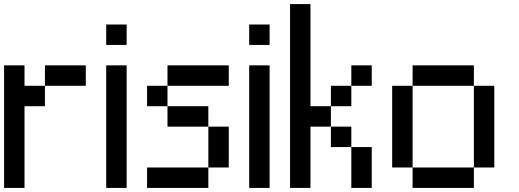

<svg xmlns="http://www.w3.org/2000/svg" viewBox="-20 -920 2540 940"><path d="M0 0V-600H100V-500H200V-400H100V0ZM400 -500H200V-600H400Z M500 0V-600H600V0ZM500 -700V-800H600V-700Z M700 0V-100H1000V0ZM700 -400V-500H800V-400ZM800 -500V-600H1100V-500ZM800 -400H1000V-300H800ZM1000 -100V-300H1100V-100Z M1200 0V-600H1300V0ZM1200 -700V-800H1300V-700Z M1400 0V-900H1500V-400H1600V-300H1500V0ZM1600 -200V-300H1700V-200ZM1600 -400V-500H1700V-400ZM1700 -200H1800V0H1700ZM1700 -500V-600H1800V-500Z M1900 -100V-500H2000V-100ZM2300 -100V0H2000V-100ZM2300 -500H2400V-100H2300ZM2300 -600V-500H2000V-600Z"/></svg>

Font: Galmuri9 Regular
Style: Regular
Weight: 400
Designer: Lee Minseo (quiple)
Version: Version 2.399;hotconv 1.1.1;makeotfexe 2.6.0 DEVELOPMENT